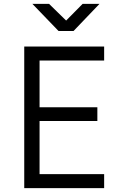

<svg xmlns="http://www.w3.org/2000/svg" viewBox="-20 -970 640 990"><path d="M105 0V-730H517V-658H184V-417H482V-346H184V-72H517V0ZM282 -810 147 -950H233L321 -864L406 -950H493L359 -810Z"/></svg>

Font: Tiny Light
Style: Regular
Weight: 300
Monospace: yes
Designer: Philipp Nurullin, Konstantin Bulenkov
Foundry: JetBrains
Version: Version 2.251; ttfautohint (v1.8.4.7-5d5b)